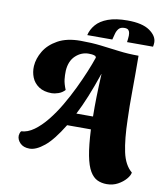

<svg xmlns="http://www.w3.org/2000/svg" viewBox="-106 -948 1006 1193"><g transform="rotate(10 397.0 -352.0)"><path d="M649 160Q616 160 589.5 147.5Q563 135 543 101.5Q523 68 511 5.5Q499 -57 494 -158H344Q283 -58 231.5 -16Q180 26 139 26Q100 26 79 4.5Q58 -17 59 -43Q60 -51 62 -57.5Q64 -64 69 -71Q110 -73 150 -102Q190 -131 228 -178Q266 -225 299.5 -282Q333 -339 361.5 -398Q390 -457 412 -510.5Q434 -564 447 -603L442 -612Q430 -617 419.5 -618Q409 -619 400 -619Q353 -619 317 -585.5Q281 -552 277 -490Q276 -461 279 -435Q282 -409 297 -372Q280 -353 256 -345Q232 -337 215 -337Q165 -337 133.5 -358Q102 -379 88.5 -412.5Q75 -446 77 -484Q80 -532 108 -579Q136 -626 192.5 -657.5Q249 -689 336 -689Q405 -689 464 -682Q523 -675 581.5 -667.5Q640 -660 706 -660Q707 -536 706 -436.5Q705 -337 708 -259Q711 -134 728 -55Q745 24 791 62Q789 80 769.5 103Q750 126 719 143Q688 160 649 160ZM388 -239H493Q492 -301 493.5 -365Q495 -429 499 -508H498Q470 -426 443 -359.5Q416 -293 388 -239ZM370 -731Q378 -767 404 -797.5Q430 -828 478.5 -846Q527 -864 601 -864Q695 -864 741.5 -831.5Q788 -799 788 -758Q788 -746 785 -731H621Q622 -742 623.5 -752Q625 -762 625 -772Q625 -777 624 -787.5Q623 -798 616 -806.5Q609 -815 591 -815Q566 -815 554.5 -801.5Q543 -788 538 -769Q533 -750 528 -731Z"/></g></svg>

Font: Sansita Swashed Black
Style: Regular
Weight: 900
Designer: Pablo Cosgaya
Foundry: Omnibus-Type
Version: Version 1.003; ttfautohint (v1.8.3)